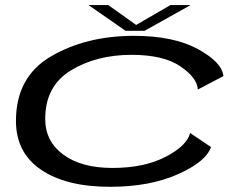

<svg xmlns="http://www.w3.org/2000/svg" viewBox="-20 -731 968 758"><path d="M414.5 6.5Q241.5 6.5 142.2 -60.8Q43 -128 43 -253.5Q43 -427.5 181.5 -508.5Q320 -589.5 509 -589.5Q665 -589.5 760.8 -537.5Q856.5 -485.5 862 -430.5L761 -377.5Q759 -423.5 692.2 -469Q625.5 -514.5 499.5 -514.5Q360.5 -514.5 259.5 -452.8Q158.5 -391 158.5 -261.5Q158.5 -173 230 -120.5Q301.5 -68 424 -68Q549.5 -68 634 -112Q718.5 -156 730.5 -206L813 -150.5Q793.5 -92.5 682 -43Q570.5 6.5 414.5 6.5ZM475.5 -609.5 329.5 -711H407.5L517.5 -632.5L653 -711H732.5L551 -609.5Z"/></svg>

Font: Anybody UltraExpanded Regular
Style: Italic
Weight: 400
Width: 9
Italic angle: -10°
Designer: Tyler Finck
Foundry: Etcetera Type Company
Version: Version 1.010; ttfautohint (v1.8.3) -l 8 -r 50 -G 200 -x 14 